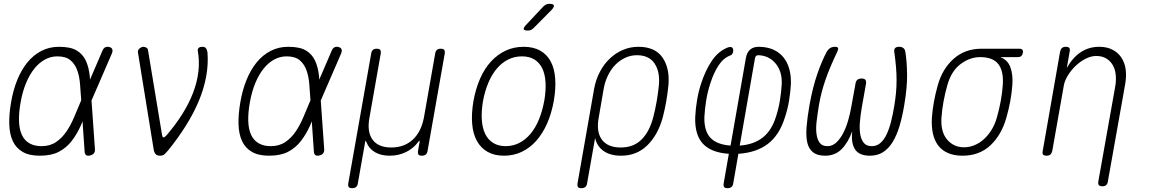

<svg xmlns="http://www.w3.org/2000/svg" viewBox="-20 -805 6040 1005"><path d="M477 -24Q478 -11 471.5 -2.5Q465 6 451 9Q438 12 431 7Q424 2 423 -11L412 -170L404 -150Q382 -101 354 -65.5Q326 -30 287 -10Q248 10 188 10Q133 10 98.5 -10Q64 -30 47 -66.5Q30 -103 28.5 -154.5Q27 -206 38 -270Q49 -334 70.5 -387Q92 -440 123.5 -478.5Q155 -517 196.5 -538.5Q238 -560 289 -560Q349 -560 381 -541Q413 -522 429 -488Q445 -454 450 -406Q450 -397 451 -388L516 -539Q521 -552 530 -557Q539 -562 552 -559Q564 -556 567.5 -547.5Q571 -539 566 -526L459 -279ZM405 -280V-282Q402 -323 399 -363.5Q396 -404 384.5 -436.5Q373 -469 349 -489.5Q325 -510 280 -510Q246 -510 215.5 -493.5Q185 -477 160 -446Q135 -415 116.5 -370.5Q98 -326 88 -270Q78 -214 79.5 -171Q81 -128 94.5 -99Q108 -70 134 -55Q160 -40 197 -40Q242 -40 273.5 -61.5Q305 -83 328 -117Q351 -151 368.5 -193Q386 -235 403 -275Z M785 -19 702 -531Q701 -537 703.5 -542.5Q706 -548 710.5 -551.5Q715 -555 720 -557.5Q725 -560 729 -560Q739 -560 746.5 -555.5Q754 -551 755 -541L828 -100Q830 -87 835.5 -86Q841 -85 852 -97Q899 -152 934 -207.5Q969 -263 990.5 -319Q1012 -375 1018.5 -430.5Q1025 -486 1015 -541Q1015 -546 1016.5 -549.5Q1018 -553 1021.5 -555.5Q1025 -558 1029.5 -559Q1034 -560 1039 -560Q1054 -560 1059 -551.5Q1064 -543 1066 -531Q1071 -468 1059 -403.5Q1047 -339 1020 -275Q993 -211 952.5 -146.5Q912 -82 861 -19Q850 -6 841.5 2Q833 10 818 10Q803 10 795.5 2.5Q788 -5 785 -19Z M1677 -24Q1678 -11 1671.5 -2.5Q1665 6 1651 9Q1638 12 1631 7Q1624 2 1623 -11L1612 -170L1604 -150Q1582 -101 1554 -65.5Q1526 -30 1487 -10Q1448 10 1388 10Q1333 10 1298.5 -10Q1264 -30 1247 -66.5Q1230 -103 1228.5 -154.5Q1227 -206 1238 -270Q1249 -334 1270.5 -387Q1292 -440 1323.5 -478.5Q1355 -517 1396.5 -538.5Q1438 -560 1489 -560Q1549 -560 1581 -541Q1613 -522 1629 -488Q1645 -454 1650 -406Q1650 -397 1651 -388L1716 -539Q1721 -552 1730 -557Q1739 -562 1752 -559Q1764 -556 1767.5 -547.5Q1771 -539 1766 -526L1659 -279ZM1605 -280V-282Q1602 -323 1599 -363.5Q1596 -404 1584.5 -436.5Q1573 -469 1549 -489.5Q1525 -510 1480 -510Q1446 -510 1415.5 -493.5Q1385 -477 1360 -446Q1335 -415 1316.5 -370.5Q1298 -326 1288 -270Q1278 -214 1279.5 -171Q1281 -128 1294.5 -99Q1308 -70 1334 -55Q1360 -40 1397 -40Q1442 -40 1473.5 -61.5Q1505 -83 1528 -117Q1551 -151 1568.5 -193Q1586 -235 1603 -275Z M1823 180Q1810 180 1805.5 174Q1801 168 1803 155L1923 -525Q1925 -538 1932 -544Q1939 -550 1952 -550Q1965 -550 1970 -544Q1975 -538 1973 -525L1914 -190Q1900 -115 1930 -74Q1960 -33 2028 -33Q2096 -33 2140.5 -74Q2185 -115 2199 -190L2258 -525Q2260 -538 2267 -544Q2274 -550 2287 -550Q2300 -550 2305 -544Q2310 -538 2308 -525L2218 -15Q2216 -2 2208.5 4Q2201 10 2188 10Q2175 10 2170.5 4Q2166 -2 2168 -15L2176 -60Q2177 -68 2175.5 -68.5Q2174 -69 2169 -62Q2144 -28 2105 -9Q2066 10 2020 10Q1974 10 1942.5 -8.5Q1911 -27 1898 -61Q1895 -68 1893.5 -68Q1892 -68 1891 -60L1853 155Q1851 168 1843.5 174Q1836 180 1823 180Z M2618 10Q2568 10 2532.5 -10Q2497 -30 2476.5 -67Q2456 -104 2451.5 -156.5Q2447 -209 2458 -275Q2470 -341 2493 -393.5Q2516 -446 2550 -483Q2584 -520 2627 -540Q2670 -560 2721 -560Q2772 -560 2807.5 -540Q2843 -520 2862.5 -483.5Q2882 -447 2886 -395Q2890 -343 2879 -278Q2867 -211 2843.5 -158Q2820 -105 2786.5 -67.5Q2753 -30 2710.5 -10Q2668 10 2618 10ZM2627 -40Q2665 -40 2697.5 -56.5Q2730 -73 2756 -103.5Q2782 -134 2800.5 -178.5Q2819 -223 2829 -278Q2838 -331 2835.5 -374Q2833 -417 2818.5 -447Q2804 -477 2777.5 -493.5Q2751 -510 2712 -510Q2673 -510 2640 -493.5Q2607 -477 2581 -446.5Q2555 -416 2536.5 -372.5Q2518 -329 2508 -275Q2499 -221 2502 -177.5Q2505 -134 2520 -103.5Q2535 -73 2562 -56.5Q2589 -40 2627 -40ZM2774 -659Q2766 -651 2759 -648Q2752 -645 2743 -645Q2724 -645 2721.5 -652Q2719 -659 2733 -674L2822 -769Q2830 -777 2837.5 -781Q2845 -785 2856 -785Q2876 -785 2879 -777Q2882 -769 2867 -753Z M3023 180Q3010 180 3005.5 174Q3001 168 3003 155L3090 -341Q3099 -389 3120 -429Q3141 -469 3172 -498.5Q3203 -528 3241 -544Q3279 -560 3322 -560Q3408 -560 3447 -505Q3486 -450 3479 -361Q3475 -319 3467.5 -275.5Q3460 -232 3449 -190Q3424 -99 3368.5 -44.5Q3313 10 3231 10Q3174 10 3139 -15Q3104 -40 3095 -83L3053 155Q3051 168 3043.5 174Q3036 180 3023 180ZM3229 -33Q3296 -33 3337.5 -74Q3379 -115 3399 -190Q3410 -232 3417.5 -275.5Q3425 -319 3429 -361Q3435 -430 3406 -473Q3377 -516 3314 -516Q3282 -516 3253.5 -503Q3225 -490 3202 -467Q3179 -444 3163 -411.5Q3147 -379 3140 -341L3114 -190Q3100 -115 3130.5 -74Q3161 -33 3229 -33Z M3788 180Q3775 180 3770.5 174Q3766 168 3768 155L3795 0Q3703 -6 3659.5 -52.5Q3616 -99 3619 -192Q3621 -234 3628.5 -280Q3636 -326 3650 -368Q3672 -436 3705.5 -486Q3739 -536 3788 -556Q3796 -559 3802.5 -559Q3809 -559 3812.5 -556Q3816 -553 3817.5 -546.5Q3819 -540 3817 -531Q3815 -526 3812 -521.5Q3809 -517 3803 -515Q3766 -501 3740.5 -461.5Q3715 -422 3698 -368Q3684 -326 3676.5 -280Q3669 -234 3667 -192Q3665 -120 3698.5 -84Q3732 -48 3804 -43L3884 -500Q3889 -531 3907 -546Q3925 -561 3955 -560Q3999 -559 4030.5 -544Q4062 -529 4082 -503.5Q4102 -478 4111.5 -443.5Q4121 -409 4120 -368Q4118 -326 4110.5 -280Q4103 -234 4089 -192Q4060 -98 3999.5 -52Q3939 -6 3845 0L3818 155Q3816 168 3808.5 174Q3801 180 3788 180ZM3932 -501 3852 -43Q3924 -48 3971 -84Q4018 -120 4041 -192Q4055 -234 4062.5 -280Q4070 -326 4072 -368Q4074 -432 4039.5 -473Q4005 -514 3950 -516Q3942 -516 3938 -512.5Q3934 -509 3932 -501Z M4686 -560Q4700 -560 4708.5 -553.5Q4717 -547 4719 -533Q4727 -485 4728 -416Q4729 -347 4713 -254Q4703 -194 4688.5 -145.5Q4674 -97 4653 -62.5Q4632 -28 4603 -9Q4574 10 4533 10Q4478 10 4456 -22.5Q4434 -55 4441 -118Q4419 -58 4385 -24Q4351 10 4299 10Q4258 10 4235.5 -8Q4213 -26 4205.5 -59.5Q4198 -93 4202 -142Q4206 -191 4217 -254Q4234 -348 4258 -417.5Q4282 -487 4308 -535Q4315 -547 4325.5 -553.5Q4336 -560 4350 -560Q4364 -560 4366.5 -554Q4369 -548 4363 -535Q4343 -493 4327.5 -456.5Q4312 -420 4300.5 -386.5Q4289 -353 4280.5 -320Q4272 -287 4266 -251Q4259 -208 4254.5 -170Q4250 -132 4254 -103Q4258 -74 4271 -57Q4284 -40 4311 -40Q4337 -40 4357.5 -59Q4378 -78 4393.5 -108Q4409 -138 4419.5 -174.5Q4430 -211 4436 -246L4458 -367Q4460 -381 4468 -387.5Q4476 -394 4490 -394Q4504 -394 4509.5 -387.5Q4515 -381 4513 -367L4491 -243Q4484 -203 4481 -166Q4478 -129 4483 -101Q4488 -73 4502 -56.5Q4516 -40 4543 -40Q4570 -40 4589 -57Q4608 -74 4621.5 -103Q4635 -132 4644.5 -170Q4654 -208 4661 -251Q4667 -287 4670 -319.5Q4673 -352 4673 -385.5Q4673 -419 4670 -455Q4667 -491 4661 -533Q4659 -547 4665.5 -553.5Q4672 -560 4686 -560Z M5308 -506H5216Q5254 -492 5268.5 -453.5Q5283 -415 5279 -360Q5276 -318 5268 -275Q5260 -232 5248 -190Q5223 -100 5165 -45Q5107 10 5018 10Q4974 10 4942 -4Q4910 -18 4890.5 -44Q4871 -70 4863 -107Q4855 -144 4858 -190Q4861 -232 4869 -275Q4877 -318 4889 -360Q4913 -445 4972 -497.5Q5031 -550 5118 -550H5316Q5327 -550 5331.5 -544.5Q5336 -539 5334 -528Q5332 -517 5325.5 -511.5Q5319 -506 5308 -506ZM5026 -34Q5053 -34 5079.5 -44.5Q5106 -55 5129 -75.5Q5152 -96 5170 -125Q5188 -154 5198 -190Q5210 -232 5218 -275Q5226 -318 5229 -360Q5234 -432 5206 -469Q5178 -506 5110 -506Q5057 -506 5008.5 -470Q4960 -434 4939 -360Q4927 -318 4919 -275Q4911 -232 4908 -190Q4903 -115 4937.5 -74.5Q4972 -34 5026 -34Z M5548 -355 5488 -15Q5485 -2 5478 4Q5471 10 5458 10Q5445 10 5440 4Q5435 -2 5438 -15L5529 -535Q5532 -548 5539 -554Q5546 -560 5559 -560Q5572 -560 5577 -554Q5582 -548 5579 -535L5564 -449Q5594 -503 5636.5 -531.5Q5679 -560 5734 -560Q5774 -560 5803 -545Q5832 -530 5849.5 -504Q5867 -478 5872 -443Q5877 -408 5870 -367L5779 145Q5777 158 5770 164Q5763 170 5750 170Q5737 170 5732 164Q5727 158 5729 145L5818 -355Q5823 -386 5820 -414.5Q5817 -443 5804.5 -464.5Q5792 -486 5770.5 -499Q5749 -512 5718 -512Q5691 -512 5662.5 -497.5Q5634 -483 5610 -460Q5586 -437 5569 -409Q5552 -381 5548 -355Z"/></svg>

Font: Maple Mono NL Thin
Style: Italic
Weight: 250
Italic angle: -10°
Monospace: yes
Designer: subframe7536
Version: Version 7.000